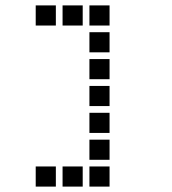

<svg xmlns="http://www.w3.org/2000/svg" viewBox="-20 -708 640 715"><path d="M114 -688Q113 -688 113 -688Q113 -688 113 -687V-614Q113 -613 113 -613Q113 -613 114 -613H187Q188 -613 188 -613Q188 -613 188 -614V-687Q188 -688 188 -688Q188 -688 187 -688ZM214 -688Q213 -688 213 -688Q213 -688 213 -687V-614Q213 -613 213 -613Q213 -613 214 -613H287Q288 -613 288 -613Q288 -613 288 -614V-687Q288 -688 288 -688Q288 -688 287 -688ZM314 -688Q313 -688 313 -688Q313 -688 313 -687V-614Q313 -613 313 -613Q313 -613 314 -613H387Q388 -613 388 -613Q388 -613 388 -614V-687Q388 -688 388 -688Q388 -688 387 -688ZM314 -588Q313 -588 313 -588Q313 -588 313 -587V-514Q313 -513 313 -513Q313 -513 314 -513H387Q388 -513 388 -513Q388 -513 388 -514V-587Q388 -588 388 -588Q388 -588 387 -588ZM314 -488Q313 -488 313 -488Q313 -488 313 -487V-414Q313 -413 313 -413Q313 -413 314 -413H387Q388 -413 388 -413Q388 -413 388 -414V-487Q388 -488 388 -488Q388 -488 387 -488ZM314 -388Q313 -388 313 -388Q313 -388 313 -387V-314Q313 -313 313 -313Q313 -313 314 -313H387Q388 -313 388 -313Q388 -313 388 -314V-387Q388 -388 388 -388Q388 -388 387 -388ZM314 -288Q313 -288 313 -288Q313 -288 313 -287V-214Q313 -213 313 -213Q313 -213 314 -213H387Q388 -213 388 -213Q388 -213 388 -214V-287Q388 -288 388 -288Q388 -288 387 -288ZM314 -188Q313 -188 313 -188Q313 -188 313 -187V-114Q313 -113 313 -113Q313 -113 314 -113H387Q388 -113 388 -113Q388 -113 388 -114V-187Q388 -188 388 -188Q388 -188 387 -188ZM114 -88Q113 -88 113 -88Q113 -88 113 -87V-14Q113 -13 113 -13Q113 -13 114 -13H187Q188 -13 188 -13Q188 -13 188 -14V-87Q188 -88 188 -88Q188 -88 187 -88ZM214 -88Q213 -88 213 -88Q213 -88 213 -87V-14Q213 -13 213 -13Q213 -13 214 -13H287Q288 -13 288 -13Q288 -13 288 -14V-87Q288 -88 288 -88Q288 -88 287 -88ZM314 -88Q313 -88 313 -88Q313 -88 313 -87V-14Q313 -13 313 -13Q313 -13 314 -13H387Q388 -13 388 -13Q388 -13 388 -14V-87Q388 -88 388 -88Q388 -88 387 -88Z"/></svg>

Font: Doto Black
Style: Bold
Weight: 700
Monospace: yes
Version: Version 1.000